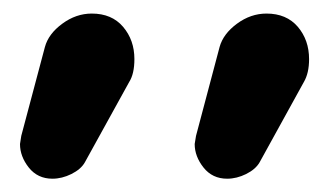

<svg xmlns="http://www.w3.org/2000/svg" viewBox="-20 -735 490 286"><path d="M106.4 -493.2Q100.6 -482.9 86.4 -475.8Q72.3 -468.8 58.1 -468.8Q36.1 -468.8 22.9 -485.4Q9.8 -502 9.8 -520.5Q9.8 -521 11.7 -532.7L46.9 -665Q52.2 -684.6 72.8 -699.7Q93.3 -714.8 116.7 -714.8Q146.5 -714.8 163.3 -695.1Q180.2 -675.3 180.2 -647Q180.2 -625 172.4 -612.8ZM366.7 -493.2Q360.8 -482.9 346.7 -475.8Q332.5 -468.8 318.4 -468.8Q296.4 -468.8 283.2 -485.4Q270 -502 270 -520.5Q270 -521 272 -532.7L307.1 -665Q312.5 -684.6 333 -699.7Q353.5 -714.8 377 -714.8Q406.7 -714.8 423.6 -695.1Q440.4 -675.3 440.4 -647Q440.4 -626 432.6 -612.8Z"/></svg>

Font: Anka/Coder Narrow
Style: Bold
Weight: 700
Width: 3
Monospace: yes
Version: Version 001.100